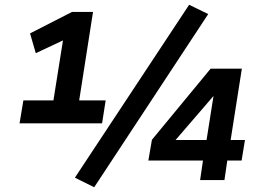

<svg xmlns="http://www.w3.org/2000/svg" viewBox="-20 -755 1095 805"><path d="M62 -238 78 -334H204L246 -598L281 -603L130 -532L106 -615L282 -705H370L312 -334H423L408 -238ZM375 30 294 -10 773 -735 853 -696ZM819 0 831 -82H602L617 -169L863 -467H994L947 -168H1007L993 -82H933L921 0ZM846 -168 877 -364H885L698 -147L699 -168Z"/></svg>

Font: Nunito Sans 7pt SemiCondensed ExtraBold
Style: Italic
Weight: 800
Width: 4
Italic angle: -9°
Designer: Vernon Adams
Foundry: Vernon Adams
Version: Version 3.101;gftools[0.9.27]